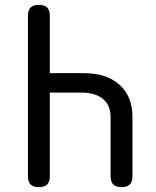

<svg xmlns="http://www.w3.org/2000/svg" viewBox="-20 -760 640 790"><path d="M140 -740Q163 -740 174 -729Q185 -718 185 -695V-459H325Q419 -459 472 -411Q525 -363 525 -279V-35Q525 -12 514 -1Q503 10 480 10Q457 10 446 -1Q435 -12 435 -35V-279Q435 -327 403.5 -353Q372 -379 315 -379H185V-35Q185 -12 174 -1Q163 10 140 10Q117 10 106 -1Q95 -12 95 -35V-695Q95 -718 106 -729Q117 -740 140 -740Z"/></svg>

Font: Maple Mono NF CN
Style: Regular
Weight: 400
Monospace: yes
Designer: subframe7536
Version: Version 7.000